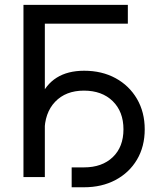

<svg xmlns="http://www.w3.org/2000/svg" viewBox="-20 -748 674 811"><path d="M520 -727.5V-647.9H169.4V0H79.1V-727.5ZM282.7 43V-41H335Q411.1 -41 456.3 -84.2Q501.5 -127.4 501.5 -201.7Q501.5 -276.4 456.1 -320.8Q410.6 -365.2 334.5 -365.2Q257.8 -365.2 212.9 -318.1Q168 -271 168 -189.9H126Q126 -275.4 149.4 -333Q172.9 -390.6 219.5 -419.9Q266.1 -449.2 335.4 -449.2Q410.6 -449.2 468.3 -417.7Q525.9 -386.2 558.6 -330.3Q591.3 -274.4 591.3 -201.7Q591.3 -128.9 558.6 -73.7Q525.9 -18.6 468 12.2Q410.2 43 335 43Z"/></svg>

Font: Inter 24pt
Style: Regular
Weight: 400
Designer: Rasmus Andersson
Foundry: rsms
Version: Version 4.001;git-66647c0bb